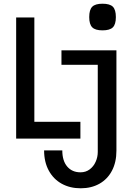

<svg xmlns="http://www.w3.org/2000/svg" viewBox="-20 -819 647 1034"><path d="M67 -725H165V-163H413V-72.5H67ZM413.5 109Q442 109 463 93.2Q484 77.5 495.2 52.2Q506.5 27 506.5 -0.5V-470H311V-548H607V-7.5Q607 54.5 583 100.2Q559 146 515.5 170.5Q472 195 414.5 195Q357 195 312.5 170.5Q268 146 242.8 99.8Q217.5 53.5 217.5 -9H315.5Q315.5 47 342 78Q368.5 109 413.5 109ZM460.5 -727Q460.5 -766.5 476.8 -782.8Q493 -799 532 -799Q571.5 -799 587.8 -782.8Q604 -766.5 604 -727Q604 -688 587.8 -671.8Q571.5 -655.5 532 -655.5Q493 -655.5 476.8 -671.8Q460.5 -688 460.5 -727Z"/></svg>

Font: JuliaMono Medium
Style: Regular
Weight: 500
Monospace: yes
Designer: cormullion
Foundry: corm
Version: Version 0.054; ttfautohint (v1.8.4)